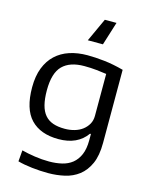

<svg xmlns="http://www.w3.org/2000/svg" viewBox="-144 -881 931 1190"><g transform="rotate(15 321.5 -285.5)"><path d="M452 -790 405 -640H308L377 -790ZM283 219Q232 219 179 213Q126 207 87 196L93 124Q131 134 177.5 141Q224 148 270 148Q314 148 352 139Q390 130 417.5 108Q445 86 461 49Q477 12 477 -44V-84H471Q412 -1 290 -1Q174 -1 112 -66Q50 -131 50 -270Q50 -342 70.5 -394.5Q91 -447 128 -481.5Q165 -516 216.5 -533Q268 -550 331 -550Q380 -550 439 -543.5Q498 -537 564 -519V-50Q564 32 540.5 84Q517 136 478 166Q439 196 388 207.5Q337 219 283 219ZM311 -73Q344 -73 373.5 -81.5Q403 -90 424.5 -106.5Q446 -123 459 -146Q472 -169 472 -199V-468Q445 -472 408 -476Q371 -480 329 -480Q237 -480 190 -433Q143 -386 143 -275Q143 -220 153 -181.5Q163 -143 183.5 -119Q204 -95 235.5 -84Q267 -73 311 -73Z"/></g></svg>

Font: Encode Sans Wide
Style: Regular
Weight: 400
Designer: Pablo Impallari, Andres Torresi
Foundry: Pablo Impallari, Andres Torresi
Version: Version 1.000; ttfautohint (v1.00) -l 8 -r 50 -G 200 -x 14 -